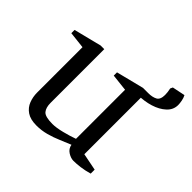

<svg xmlns="http://www.w3.org/2000/svg" viewBox="-157 -785 960 960"><g transform="rotate(45 323.0 -305.5)"><path d="M217 10Q174 10 149 -7Q124 -24 113.5 -51.5Q103 -79 103 -109V-430L14 -440V-463L161 -500H187V-120Q187 -87 201.5 -69.5Q216 -52 268 -52Q295 -52 334.5 -62Q374 -72 404 -83V-430L314 -440V-463L461 -500H488V-58L579 -40V-12Q548 -3 520.5 0.5Q493 4 473 4Q454 4 433.5 -9Q413 -22 409 -46Q381 -35 350 -21.5Q319 -8 285.5 1Q252 10 217 10ZM461 -457V-500H498Q527 -500 545.5 -510Q564 -520 564 -553Q564 -572 559 -594L565 -607L633 -621Q640 -608 643 -591.5Q646 -575 646 -564Q646 -530 620 -506Q594 -482 553.5 -469.5Q513 -457 468 -457Z"/></g></svg>

Font: Manuale
Style: Regular
Weight: 400
Designer: Eduardo Tunni / Pablo Cosgaya
Foundry: Eduardo Tunni / Pablo Cosgaya
Version: Version 1.002